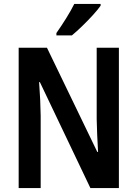

<svg xmlns="http://www.w3.org/2000/svg" viewBox="-20 -957 699 977"><path d="M585 0H440L183 -539H179Q186 -445 187 -368V0H75V-714H219L475 -184H479Q476 -229 474.5 -272Q473 -315 472 -351V-714H585ZM492 -928Q478 -908 452.5 -880Q427 -852 398 -824Q369 -796 346 -777H267V-789Q293 -826 317 -864.5Q341 -903 358 -937H492Z"/></svg>

Font: Noto Sans Myanmar Condensed SemiBold
Style: Regular
Weight: 600
Width: 3
Designer: Monotype Design Team
Foundry: Monotype Imaging Inc.
Version: Version 2.107; ttfautohint (v1.8.4.7-5d5b)